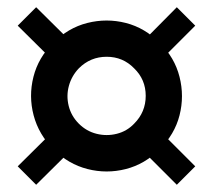

<svg xmlns="http://www.w3.org/2000/svg" viewBox="-20 -647 589 531"><path d="M369 -526 469 -627 520 -576 419 -475ZM127 -528Q168 -570 221.5 -583.5Q275 -597 328 -583.5Q381 -570 422 -528Q463 -488 476.5 -434.5Q490 -381 476.5 -328Q463 -275 421 -234Q381 -193 328 -179.5Q275 -166 222 -179.5Q169 -193 128 -234Q87 -275 73 -328Q59 -381 72.5 -434.5Q86 -488 127 -528ZM198 -458Q178 -437 170.5 -409.5Q163 -382 170 -354Q177 -326 198 -305Q219 -284 247 -277Q275 -270 303 -277Q331 -284 351 -305Q383 -337 383 -382Q383 -427 351 -458Q320 -490 275 -490Q230 -490 198 -458ZM132 -474 29 -576 80 -627 183 -525ZM186 -241 80 -136 29 -187 135 -292ZM412 -295 520 -187 469 -136 361 -244Z"/></svg>

Font: Danfo
Style: Regular
Weight: 400
Designer: Seyi Olusanya, David Udoh, Eyiyemi Adegbite, Mirko Velimirović
Version: Version 1.000